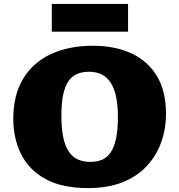

<svg xmlns="http://www.w3.org/2000/svg" viewBox="-20 -948 914 982"><path d="M430 14Q297 14 212.5 -32.5Q128 -79 88 -159.5Q48 -240 48 -340Q48 -463 99 -546.5Q150 -630 242 -672Q334 -714 455 -714Q568 -714 652 -675Q736 -636 782.5 -559Q829 -482 829 -366Q829 -289 804.5 -220.5Q780 -152 731 -99Q682 -46 607 -16Q532 14 430 14ZM442 -120Q476 -120 502 -131Q528 -142 546 -168.5Q564 -195 573.5 -239.5Q583 -284 583 -350Q583 -411 573.5 -454.5Q564 -498 545.5 -526Q527 -554 499.5 -567.5Q472 -581 435 -581Q400 -581 373.5 -569.5Q347 -558 329.5 -532Q312 -506 303 -463Q294 -420 294 -357Q294 -296 302.5 -251Q311 -206 329 -177Q347 -148 375 -134Q403 -120 442 -120ZM245 -786V-928H635V-786Z"/></svg>

Font: Literata Variable Black
Style: Regular
Weight: 900
Designer: Latin by Veronika Burian and Jose Scaglione. Greek by Irene Vlachou. Cyrillic by Vera Evstafieva.
Foundry: TypeTogether
Version: Version 3.021